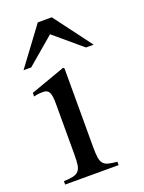

<svg xmlns="http://www.w3.org/2000/svg" viewBox="-131 -737 599 800"><g transform="rotate(-20 169.0 -337.0)"><path d="M293 -507 171 -610 50 -507H16L140 -674H202L327 -507ZM16 0V-15Q42 -16 57.5 -19.5Q73 -23 81.5 -32.5Q90 -42 92.5 -58.5Q95 -75 95 -104V-331Q95 -366 88 -380Q81 -394 62 -394Q55 -394 44.5 -393.5Q34 -393 20 -389V-405L174 -460L179 -456V-105Q179 -77 181.5 -60.5Q184 -44 191.5 -34.5Q199 -25 213.5 -21Q228 -17 253 -15V0Z"/></g></svg>

Font: STIXGeneralUnicodeRegular
Style: Regular
Weight: 400
Designer: MicroPress Inc., with final additions and corrections provided by Coen Hoffman, Elsevier (retired)
Version: Version 1.1.0